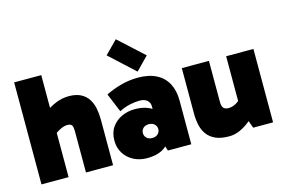

<svg xmlns="http://www.w3.org/2000/svg" viewBox="-99 -1002 1831 1238"><g transform="rotate(-15 816.0 -383.0)"><path d="M43 0V-681H224V0ZM340 0V-273Q340 -307 331.5 -317Q323 -327 303 -327Q290 -327 275.5 -322.5Q261 -318 244.5 -308.5Q228 -299 209 -285L143 -394Q167 -421 200.5 -446Q234 -471 274.5 -487.5Q315 -504 360 -504Q408 -504 439.5 -487.5Q471 -471 489 -443Q507 -415 514 -379Q521 -343 521 -304V0Z M746 13Q696 13 656 -8Q616 -29 593 -66Q570 -103 570 -150Q570 -204 595.5 -240Q621 -276 661.5 -294.5Q702 -313 748 -313Q822 -313 869.5 -279Q917 -245 930 -177L861 -197V-303Q861 -327 843.5 -342.5Q826 -358 793 -358Q766 -358 730.5 -351Q695 -344 656 -324L604 -450Q650 -473 705.5 -488.5Q761 -504 822 -504Q894 -504 943.5 -478.5Q993 -453 1018 -405.5Q1043 -358 1043 -292V0H887L855 -99L930 -123Q915 -62 871 -24.5Q827 13 746 13ZM812 -104Q835 -104 849 -117.5Q863 -131 863 -150Q863 -169 849 -182.5Q835 -196 812 -196Q787 -196 773.5 -182.5Q760 -169 760 -150Q760 -131 773.5 -117.5Q787 -104 812 -104ZM830 -542 664 -695 748 -780 914 -628Z M1293 14Q1239 14 1204 -1.5Q1169 -17 1148.5 -44Q1128 -71 1119.5 -107.5Q1111 -144 1111 -186V-490H1292V-217Q1292 -184 1304 -173.5Q1316 -163 1336 -163Q1349 -163 1362 -166.5Q1375 -170 1390 -179Q1405 -188 1423 -205L1467 -117H1407V-490H1589V0H1456L1419 -105L1488 -96Q1465 -70 1434 -44.5Q1403 -19 1367.5 -2.5Q1332 14 1293 14Z"/></g></svg>

Font: Gabarito Black
Style: Regular
Weight: 900
Designer: Leandro Assis / Alvaro Franca / Felipe Casaprima
Foundry: Naipe Foundry
Version: Version 1.000